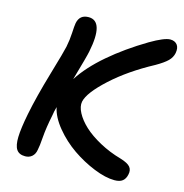

<svg xmlns="http://www.w3.org/2000/svg" viewBox="-106 -809 881 918"><g transform="rotate(15 334.0 -349.5)"><path d="M99.1 11.2Q68.8 11.2 55.9 -8.3Q43 -27.8 44.2 -70.1Q45.4 -112.3 60.1 -187Q77.6 -275.9 114 -399.7Q150.4 -523.4 154.8 -545.9Q162.1 -582 163.8 -617.2Q165.5 -652.3 168 -666Q176.8 -710 221.2 -710Q298.3 -710 266.1 -551.8Q261.7 -528.3 226.1 -404.8Q269.5 -472.2 347.9 -539.6Q426.3 -606.9 528.8 -668Q597.2 -708 626 -708Q648.4 -708 660.2 -693.4Q671.9 -678.7 667 -651.9Q662.6 -629.4 644.8 -611.8Q627 -594.2 587.9 -571.8Q468.8 -507.8 386.7 -432.9Q304.7 -357.9 294.9 -312Q290 -287.6 306.2 -256.8Q322.3 -226.1 354.2 -196.3Q386.2 -166.5 436 -139.4Q485.8 -112.3 543 -96.2Q580.1 -85 592.3 -70.1Q604.5 -55.2 599.1 -32.2Q594.7 -10.7 581.1 0.2Q567.4 11.2 541 11.2Q497.1 11.2 439 -12.2Q380.9 -35.6 328.1 -72Q275.4 -108.4 234.6 -158Q193.8 -207.5 184.1 -254.9Q177.2 -230.5 174.8 -211.9Q161.1 -145.5 157.7 -99.1Q154.3 -52.7 149.9 -34.2Q146.5 -12.7 132.8 -0.7Q119.1 11.2 99.1 11.2Z"/></g></svg>

Font: Shantell Sans Normal
Style: Italic
Weight: 500
Italic angle: -11.31°
Designer: Stephen Nixon, Anya Danilova, Shantell Martin
Foundry: Arrow Type
Version: Version 1.006;[559af2be0]